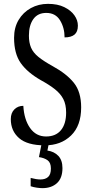

<svg xmlns="http://www.w3.org/2000/svg" viewBox="-20 -744 475 996"><path d="M213 10Q122 10 79 -27.5Q36 -65 36 -126Q36 -158 54.5 -176.5Q73 -195 101 -195Q105 -124 136 -80Q167 -36 219 -36Q269 -36 296 -68.5Q323 -101 323 -160Q323 -202 308.5 -230Q294 -258 265 -281Q236 -304 192 -328Q122 -368 87.5 -417Q53 -466 53 -548Q53 -601 76.5 -640.5Q100 -680 140 -702Q180 -724 229 -724Q279 -724 313.5 -707Q348 -690 366 -664.5Q384 -639 384 -611Q384 -579 366.5 -564.5Q349 -550 315 -550Q315 -600 291.5 -638.5Q268 -677 220 -677Q176 -677 153 -645Q130 -613 130 -559Q130 -523 141 -497Q152 -471 179 -449Q206 -427 253 -401Q326 -361 363.5 -314Q401 -267 401 -187Q401 -92 348.5 -41Q296 10 213 10ZM200 232Q188 232 170.5 229.5Q153 227 139 222V179Q169 187 190 187Q215 187 229.5 174Q244 161 244 130Q244 100 227 87.5Q210 75 182 71L198 -9H235L226 37Q261 42 282.5 64.5Q304 87 304 128Q304 180 275.5 206Q247 232 200 232Z"/></svg>

Font: Noto Serif Ethiopic ExtraCondensed
Style: Regular
Weight: 400
Width: 2
Designer: Monotype Design Team
Foundry: Monotype Imaging Inc.
Version: Version 2.102; ttfautohint (v1.8.4.7-5d5b)